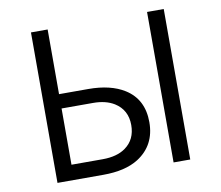

<svg xmlns="http://www.w3.org/2000/svg" viewBox="-86 -889 1172 1018"><g transform="rotate(-10 500.0 -380.0)"><path d="M143.1 -785.2H232.9V-437H390.1Q510.3 -437 585 -390.1Q678.7 -331.1 678.7 -208Q678.7 -83.5 579.6 -20Q508.8 24.9 390.1 24.9H143.1ZM232.9 -359.9V-57.1H400.9Q478.5 -57.1 524.9 -90.8Q581.5 -131.8 581.5 -209.5Q581.5 -291 516.1 -332Q470.7 -359.9 402.8 -359.9ZM768.1 -785.2H857.9V24.9H768.1Z"/></g></svg>

Font: BIZ UDPGothic
Style: Regular
Weight: 400
Designer: TypeBank Co., Ltd.
Foundry: Morisawa Inc.
Version: Version 1.051